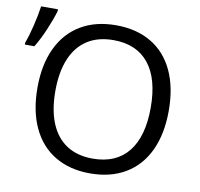

<svg xmlns="http://www.w3.org/2000/svg" viewBox="-119 -840 977 938"><g transform="rotate(10 369.5 -371.0)"><path d="M386.7 9.8Q285.2 9.8 211.9 -34.2Q138.7 -78.1 100.1 -161.1Q61.5 -244.1 61.5 -358.9Q61.5 -472.7 100.6 -555.2Q139.6 -637.7 212.9 -681.4Q286.1 -725.1 387.7 -725.1Q489.7 -725.1 563 -681.4Q636.2 -637.7 674.6 -555.2Q712.9 -472.7 712.9 -357.9Q712.9 -243.7 674.3 -160.9Q635.7 -78.1 562.3 -34.2Q488.8 9.8 386.7 9.8ZM386.7 -63.5Q502.4 -63.5 563 -138.9Q623.5 -214.4 623.5 -357.9Q623.5 -501 563 -576.2Q502.4 -651.4 387.7 -651.4Q311.5 -651.4 258.5 -617.4Q205.6 -583.5 178 -517.6Q150.4 -451.7 150.4 -357.9Q150.4 -263.7 177.7 -197.8Q205.1 -131.8 257.8 -97.7Q310.5 -63.5 386.7 -63.5ZM10.3 -752.4H93.8V-743.2Q81.5 -701.7 59.1 -648.7Q36.6 -595.7 11.7 -554.7H-35.6V-564.5Q-22 -600.1 -9 -653.8Q3.9 -707.5 10.3 -752.4Z"/></g></svg>

Font: Viking Open Sans
Style: Regular
Weight: 400
Foundry: Ascender Corporation
Version: Version 2.001